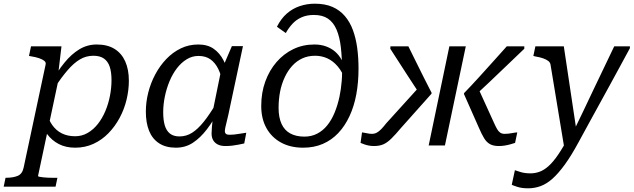

<svg xmlns="http://www.w3.org/2000/svg" viewBox="-94 -788 3432 1040"><path d="M-74 223 -64 175H-62Q-23 175 2 164.5Q27 154 34 120L153 -438Q156 -450 146.5 -458Q137 -466 118.5 -472.5Q100 -479 74 -483L63 -485L74 -537H239L220 -377L228 -381L112 165Q112 168 119.5 169.5Q127 171 139.5 172.5Q152 174 165.5 174.5Q179 175 190 175H217L207 223ZM121 -138 158 -179Q169 -139 189.5 -110Q210 -81 241 -65.5Q272 -50 313 -50Q350 -50 381 -68Q412 -86 436 -116.5Q460 -147 476.5 -186Q493 -225 501.5 -268.5Q510 -312 510 -354Q510 -397 500.5 -426Q491 -455 469.5 -470.5Q448 -486 412 -486Q372 -486 338.5 -466Q305 -446 272 -407.5Q239 -369 200 -311L182 -340Q218 -403 255.5 -449Q293 -495 336 -521Q379 -547 430 -547Q488 -547 526.5 -523Q565 -499 584.5 -455Q604 -411 604 -351Q604 -300 591.5 -248Q579 -196 554 -149.5Q529 -103 493.5 -66.5Q458 -30 412.5 -9Q367 12 313 12Q263 12 225 -7.5Q187 -27 161.5 -61.5Q136 -96 121 -138Z M1147 -376 1113 -333Q1105 -380 1088.5 -414Q1072 -448 1046 -466.5Q1020 -485 981 -485Q947 -485 917.5 -467Q888 -449 864.5 -418.5Q841 -388 824.5 -348.5Q808 -309 799 -265.5Q790 -222 790 -180Q790 -138 798.5 -109Q807 -80 826.5 -64.5Q846 -49 878 -49Q916 -49 947.5 -69.5Q979 -90 1010.5 -129.5Q1042 -169 1077 -228L1096 -198Q1063 -135 1027 -88Q991 -41 950.5 -14.5Q910 12 859 12Q804 12 767.5 -12Q731 -36 713.5 -79.5Q696 -123 696 -183Q696 -235 709 -286.5Q722 -338 747 -385Q772 -432 807 -468.5Q842 -505 885.5 -526Q929 -547 980 -547Q1030 -547 1063 -524Q1096 -501 1116 -462.5Q1136 -424 1147 -376ZM1222 -538 1151 -205Q1143 -165 1136.5 -139.5Q1130 -114 1127 -99.5Q1124 -85 1124 -78Q1124 -68 1130 -63Q1136 -58 1148 -58Q1173 -58 1197.5 -62.5Q1222 -67 1240 -69L1229 -11Q1215 -8 1198 -4.5Q1181 -1 1163.5 1Q1146 3 1126 3Q1103 3 1086.5 -5Q1070 -13 1061 -28Q1052 -43 1052 -65Q1052 -77 1054 -102Q1056 -127 1060 -162L1052 -154L1104 -409L1109 -415L1162 -538Z M1606 -707Q1568 -707 1539 -694Q1510 -681 1489.5 -658.5Q1469 -636 1454 -609L1406 -643Q1428 -687 1459.5 -714.5Q1491 -742 1530 -755Q1569 -768 1611 -768Q1667 -768 1707 -750.5Q1747 -733 1774.5 -700.5Q1802 -668 1818 -624Q1834 -580 1841 -527.5Q1848 -475 1848 -416Q1848 -342 1836 -277Q1824 -212 1799 -158.5Q1774 -105 1738 -67Q1702 -29 1654.5 -8.5Q1607 12 1548 12Q1479 12 1428 -16Q1377 -44 1349 -94.5Q1321 -145 1321 -214Q1321 -286 1343 -346.5Q1365 -407 1404 -452Q1443 -497 1495 -522Q1547 -547 1609 -547Q1644 -547 1672.5 -536.5Q1701 -526 1721.5 -508Q1742 -490 1755.5 -465.5Q1769 -441 1774 -412L1778 -351Q1761 -398 1735.5 -428Q1710 -458 1679 -472Q1648 -486 1613 -486Q1574 -486 1543 -471.5Q1512 -457 1488.5 -431Q1465 -405 1449 -371Q1440 -352 1433.5 -332Q1427 -312 1423 -291Q1419 -270 1417 -248Q1415 -226 1415 -204Q1415 -152 1431 -117Q1447 -82 1478.5 -65Q1510 -48 1555 -48Q1593 -48 1624 -64Q1655 -80 1678.5 -109Q1702 -138 1718.5 -178Q1735 -218 1745 -265Q1749 -284 1752 -305Q1755 -326 1757 -349.5Q1759 -373 1759 -398Q1759 -472 1752.5 -530Q1746 -588 1729 -627.5Q1712 -667 1682.5 -687Q1653 -707 1606 -707Z M2583 -120 2496 -311 2456 -249Q2503 -292 2553 -339.5Q2603 -387 2652.5 -434.5Q2702 -482 2746 -524V-537H2651Q2616 -498 2577 -454.5Q2538 -411 2498 -367Q2458 -323 2420 -284L2419 -279L2500 -96Q2515 -61 2528.5 -39Q2542 -17 2560.5 -7Q2579 3 2608 3Q2624 3 2639.5 0.5Q2655 -2 2669.5 -6Q2684 -10 2696 -14L2708 -71Q2695 -70 2676.5 -66.5Q2658 -63 2639 -63Q2625 -63 2615.5 -69.5Q2606 -76 2598.5 -89Q2591 -102 2583 -120ZM2228 0H2316L2429 -537H2340ZM1998 -120Q1984 -102 1971.5 -89Q1959 -76 1947 -69.5Q1935 -63 1920 -63Q1907 -63 1892 -66.5Q1877 -70 1867 -71L1859 -14Q1868 -10 1879.5 -6Q1891 -2 1904 0.5Q1917 3 1931 3Q1961 3 1982 -6Q2003 -15 2025.5 -37Q2048 -59 2079 -96L2243 -280L2244 -285Q2224 -324 2202 -367.5Q2180 -411 2159 -454Q2138 -497 2118 -537H2021L2020 -524Q2040 -493 2062 -459Q2084 -425 2106.5 -390Q2129 -355 2151.5 -321Q2174 -287 2195 -255L2172 -312Z M2964 22 3005 -16 3030 -70 2960 -537H2806L2795 -485L2807 -482Q2831 -478 2848 -472Q2865 -466 2875.5 -458Q2886 -450 2888 -438ZM3007 -65 2994 -60Q2959 6 2930.5 48Q2902 90 2877 112Q2852 134 2828 142.5Q2804 151 2780 151Q2749 151 2726 144Q2703 137 2695 134L2678 213Q2686 217 2709.5 224.5Q2733 232 2767 232Q2802 232 2834.5 220Q2867 208 2898.5 180Q2930 152 2965 104Q3000 56 3039 -16Q3068 -69 3096 -120.5Q3124 -172 3152.5 -223.5Q3181 -275 3208.5 -325.5Q3236 -376 3263.5 -426.5Q3291 -477 3318 -527V-537H3233Q3205 -478 3176.5 -419Q3148 -360 3120 -301Q3092 -242 3064 -183Q3036 -124 3007 -65Z"/></svg>

Font: Roboto Serif
Style: Italic
Weight: 400
Italic angle: -10°
Designer: Greg Gazdowicz
Foundry: Commercial Type
Version: Version 1.008